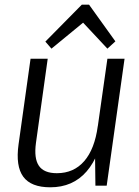

<svg xmlns="http://www.w3.org/2000/svg" viewBox="-20 -790 592 817"><path d="M133 -182Q124 -116 145.5 -84.5Q167 -53 222 -53Q294 -53 338.5 -104.5Q383 -156 396 -253L435 -319L426 -258Q407 -128 348.5 -60.5Q290 7 194 7Q112 7 79 -38Q46 -83 59 -176L110 -540H183ZM434 0H386L384 -167L437 -540H510ZM173 -613 328 -770H359L471 -614L437 -583L321 -707H350L199 -583Z"/></svg>

Font: Pathway Extreme SemiCondensed Light
Style: Italic
Weight: 300
Width: 4
Italic angle: -8°
Version: Version 1.001;gftools[0.9.26]